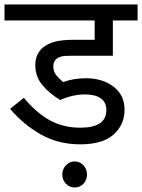

<svg xmlns="http://www.w3.org/2000/svg" viewBox="-20 -642 632 854"><path d="M358 -222Q329 -222 300 -215Q271 -208 248 -197Q201 -225 169 -263Q137 -301 137 -352Q137 -380 147 -400Q157 -420 174 -433Q197 -450 228 -457.5Q259 -465 308 -465H401V-551H0V-622H592V-551H482V-394H298Q267 -394 254 -391Q241 -388 232 -381Q217 -369 217 -347Q217 -323 231 -306.5Q245 -290 261 -277Q307 -294 362 -294Q436 -294 485 -256.5Q534 -219 534 -154Q534 -87 485 -43.5Q436 0 337 0Q239 0 161.5 -44Q84 -88 25 -158L86 -207Q143 -139 202.5 -106.5Q262 -74 337 -74Q453 -74 453 -152Q453 -187 428.5 -204.5Q404 -222 358 -222ZM257 134Q257 110 273.5 93Q290 76 312 76Q335 76 351 93Q367 110 367 134Q367 159 351 175.5Q335 192 312 192Q290 192 273.5 175.5Q257 159 257 134Z"/></svg>

Font: Go Noto Kurrent-Regular
Style: Regular
Weight: 400
Designer: Monotype Design Team
Foundry: Monotype Imaging Inc.
Version: Version 2.012; ttfautohint (v1.8.4.7-5d5b)